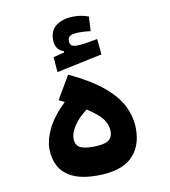

<svg xmlns="http://www.w3.org/2000/svg" viewBox="-80 -769 746 841"><g transform="rotate(-10 293.0 -348.0)"><path d="M285.6 3.9Q217.3 3.9 176 -15.9Q134.8 -35.6 116.7 -70.1Q98.6 -104.5 98.6 -148.4Q98.6 -187.5 121.6 -235.6Q144.5 -283.7 200.7 -338.4Q188.5 -344.2 175.3 -350.6L235.8 -453.6Q333.5 -407.7 388.2 -360.8Q442.9 -314 465.1 -265.9Q487.3 -217.8 487.3 -167.5Q487.3 -87.9 438.7 -42Q390.1 3.9 285.6 3.9ZM289.1 -289.1Q250 -259.8 230.2 -228.8Q210.4 -197.8 210.4 -173.3Q210.4 -147.9 227.1 -135.7Q243.7 -123.5 289.6 -123.5Q337.9 -123.5 356.9 -136.5Q376 -149.4 376 -177.2Q376 -203.1 358.9 -229.2Q341.8 -255.4 289.1 -289.1ZM191.9 -472.7 186.5 -540 235.4 -552.2V-558.1Q197.3 -570.3 197.3 -616.2Q197.3 -658.2 227.3 -679.2Q257.3 -700.2 304.7 -700.2Q323.2 -700.2 340.3 -696.8Q357.4 -693.4 369.6 -688.5L366.2 -624Q339.8 -627.4 320.3 -627.4Q290.5 -627.4 277.6 -621.6Q264.6 -615.7 264.6 -598.6Q264.6 -583 272.7 -577.6Q280.8 -572.3 297.4 -572.3Q312.5 -572.3 339.4 -576.7Q366.2 -581.1 388.2 -585L395 -515.6Z"/></g></svg>

Font: Cascadia Code SemiBold
Style: Regular
Weight: 600
Monospace: yes
Designer: Aaron Bell
Foundry: Saja Typeworks
Version: Version 2404.023; ttfautohint (v1.8.4)